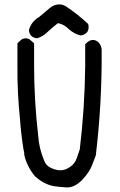

<svg xmlns="http://www.w3.org/2000/svg" viewBox="-20 -831 540 866"><path d="M226.6 -807.6Q252 -816.4 275.4 -803.7Q330.1 -767.6 377.9 -722.7Q387.7 -678.7 343.8 -670.9Q313.5 -678.7 291 -699.2Q268.6 -721.7 241.2 -726.6Q218.8 -709 197.3 -689.5Q174.8 -666 146.5 -658.2Q114.3 -662.1 110.4 -694.3Q120.1 -733.4 157.2 -754.9Q178.7 -772.5 200.2 -791Q211.9 -801.8 226.6 -807.6ZM70.3 -646.5Q80.1 -658.2 95.7 -658.2Q111.3 -658.2 121.1 -646.5Q127.9 -640.6 133.8 -635.7V-537.1Q133.8 -377.9 152.3 -218.8Q156.2 -162.1 177.7 -110.4Q185.5 -85 209.5 -73.7Q233.4 -62.5 254.4 -63Q275.4 -63.5 296.9 -78.6Q318.4 -93.8 326.7 -119.1Q335 -144.5 339.8 -157.2Q362.3 -344.7 364.3 -534.2Q364.3 -583 364.3 -631.8Q370.1 -636.7 375 -641.6Q401.4 -661.1 424.8 -639.6Q438.5 -624 438.5 -604.5Q440.4 -366.2 412.1 -129.9Q406.2 -115.2 395 -85.4Q383.8 -55.7 352.5 -21.5Q316.4 16.6 278.3 14.2Q240.2 11.7 221.2 8.3Q202.1 4.9 180.7 -5.9Q159.2 -16.6 137.7 -36.1Q102.5 -78.1 89.8 -130.9Q89.8 -144.5 85.9 -157.2Q75.2 -224.6 70.3 -292Q57.6 -412.1 58.6 -533.2V-635.7Q64.5 -640.6 70.3 -646.5Z"/></svg>

Font: JasonHandwriting1
Style: Regular
Weight: 400
Version: Version 1.48.20